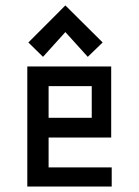

<svg xmlns="http://www.w3.org/2000/svg" viewBox="-20 -684 510 704"><path d="M158.2 -179.7V-70.3H389.6V0H80.1V-440.4H387.7V-179.7ZM158.2 -252H316.4V-368.2H158.2ZM219.7 -664.1 356.4 -528.3 301.8 -475.6 219.7 -566.4 137.7 -475.6 84 -528.3Z"/></svg>

Font: Geo
Style: Regular
Weight: 500
Version: Version 001.2